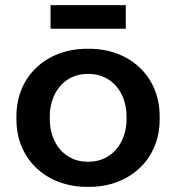

<svg xmlns="http://www.w3.org/2000/svg" viewBox="-20 -719 686 748"><path d="M177 -607H470V-699H177ZM319 9H327C487 9 602 -100 602 -253V-267C602 -420 487 -529 327 -529H319C159 -529 44 -420 44 -267V-253C44 -100 159 9 319 9ZM320 -89C235 -89 174 -158 174 -255V-265C174 -362 235 -431 320 -431H326C412 -431 473 -362 473 -265V-255C473 -158 411 -89 326 -89Z"/></svg>

Font: Fixel Display SemiBold
Style: Regular
Weight: 600
Designer: AlfaBravo + MacPaw
Foundry: Kyrylo Tkachov, Marchela Mozhyna, Serhii Makarenko, Maria Weinstein, Zakhar Kryvoshyya
Version: Version 1.211